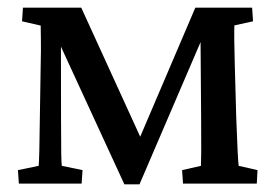

<svg xmlns="http://www.w3.org/2000/svg" viewBox="-20 -480 724 502"><path d="M40 -460H192.4L356.4 -101.1H337.4L490.7 -460H639.2L641.6 -424.3L592.8 -413.6Q592.3 -403.3 592.5 -376.2Q592.8 -349.1 593.8 -312.5L597.7 -171.9Q601.6 -64.5 604 -46.4L653.3 -35.2L651.4 0H458.5L456.1 -35.2L505.4 -46.4Q505.9 -55.2 506.1 -83Q506.3 -110.8 505.9 -166L503.9 -437H533.2L344.7 2H305.2L102.5 -438H139.2L139.6 -169.4Q139.6 -106.9 140.1 -79.6Q140.6 -52.2 141.6 -46.4L195.8 -35.2L193.4 0H29.3L26.9 -35.2L81.1 -46.4Q82 -54.2 82.8 -85.7Q83.5 -117.2 84 -160.2L86.4 -311Q87.4 -350.1 86.9 -376Q86.4 -401.9 86.4 -413.1L37.6 -424.3Z"/></svg>

Font: Lateef Medium
Style: Regular
Weight: 500
Designer: SIL International
Foundry: SIL International
Version: Version 4.200